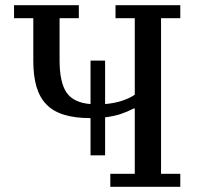

<svg xmlns="http://www.w3.org/2000/svg" viewBox="-20 -718 765 738"><path d="M328 -264Q268 -264 226 -277Q184 -290 158 -317Q132 -344 120 -385.5Q108 -427 108 -484V-648H34V-698H283V-648H209V-487Q209 -401 236 -362Q263 -323 328 -318V-485H384V-318Q419 -321 448.5 -330.5Q478 -340 498 -354V-648H424V-698H673V-648H599V-50H673V0H404V-50H498V-301H494Q469 -288 443 -279.5Q417 -271 384 -267V-121H328Z"/></svg>

Font: IBM Plex Serif Text
Style: Regular
Weight: 450
Designer: Mike Abbink, Paul van der Laan, Pieter van Rosmalen
Foundry: Bold Monday
Version: Version 3.001